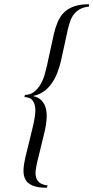

<svg xmlns="http://www.w3.org/2000/svg" viewBox="-20 -780 440 906"><path d="M399.9 -749 400.5 -760C371.8 -760 347.8 -756.5 328.5 -749.5C309.3 -742.5 293.5 -732.8 281.3 -720.5C269.2 -708.2 259.4 -693.2 252 -675.5C244.5 -657.8 238.4 -638.7 233.7 -618C232 -610.7 229.9 -601 227.5 -589C225 -577 222.2 -564 219 -550C215.7 -536 212.7 -522.2 209.9 -508.5C207.1 -494.8 204.5 -483 202.2 -473C199.3 -460.3 195.6 -446 191.3 -430C186.9 -414 180.7 -398.8 172.8 -384.5C164.8 -370.2 154.8 -358 142.8 -348C130.9 -338 115.8 -332.7 97.6 -332L95.3 -322C113.2 -321.3 125.8 -316.2 133.3 -306.5C140.7 -296.8 145 -285.2 146.2 -271.5C147.4 -257.8 146.6 -243.2 144 -227.5C141.4 -211.8 138.6 -197.3 135.5 -184C133.3 -174.7 130.5 -163 126.9 -149C123.3 -135 119.9 -120.8 116.6 -106.5C113.3 -92.2 110 -78.7 106.7 -66C103.5 -53.3 101 -43.3 99.3 -36C94.4 -14.7 91.6 4.7 90.9 22C90.2 39.3 93.2 54.2 99.6 66.5C106.1 78.8 117.4 88.5 133.4 95.5C149.5 102.5 171.9 106 200.5 106L205.1 95C188.2 93 175.7 88.8 167.5 82.5C159.2 76.2 153.6 68 150.6 58C147.6 48 146.9 36.5 148.6 23.5C150.2 10.5 152.7 -3 155.9 -17C157.3 -23 159.6 -32.3 162.9 -45C166.1 -57.7 169.4 -71 172.6 -85C175.9 -99 179.2 -112.8 182.7 -126.5C186.2 -140.2 188.9 -151.3 190.9 -160C195.7 -180.7 198.7 -200.2 199.9 -218.5C201.2 -236.8 200 -253.3 196.4 -268C192.8 -282.7 186.1 -295.2 176.5 -305.5C166.9 -315.8 153.2 -323 135.5 -327C155.1 -331 172.1 -338.2 186.5 -348.5C200.8 -358.8 213.2 -371.3 223.6 -386C234 -400.7 242.8 -417.2 250 -435.5C257.3 -453.8 263.3 -473.3 268 -494C270.1 -502.7 272.5 -513.8 275.3 -527.5C278.1 -541.2 281.1 -555 284.4 -569C287.6 -583 290.5 -596.3 293.1 -609C295.7 -621.7 297.7 -631 299.1 -637C302.3 -651 306.1 -664.5 310.4 -677.5C314.7 -690.5 320.7 -702 328.4 -712C336 -722 345.4 -730.2 356.5 -736.5C367.7 -742.8 382.1 -747 399.9 -749Z"/></svg>

Font: Quattrocento
Style: Italic
Weight: 400
Italic angle: -13°
Designer: Pablo Impallari
Foundry: Pablo Impallari, Igino Marini, Branda Gallo
Version: Version 2.000